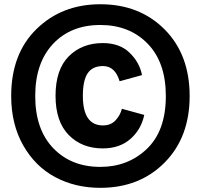

<svg xmlns="http://www.w3.org/2000/svg" viewBox="-20 -861 954 913"><path d="M244.1 -405.3Q244.1 -530.3 307.1 -593.3Q370.1 -656.2 468.8 -656.2Q548.8 -656.2 596.2 -610.4Q643.6 -564.5 655.3 -503.9L548.8 -474.6Q527.3 -546.9 469.7 -546.9Q419.9 -546.9 397 -512.7Q374 -478.5 374 -405.3Q374 -264.6 469.7 -264.6Q506.8 -264.6 529.3 -288.6Q551.8 -312.5 559.6 -343.8L666 -314.5Q651.4 -245.1 600.1 -200.2Q548.8 -155.3 468.8 -155.3Q369.1 -155.3 306.6 -219.2Q244.1 -283.2 244.1 -405.3ZM33.2 -404.3Q33.2 -605.5 153.8 -723.1Q274.4 -840.8 457 -840.8Q643.6 -840.8 762.7 -721.2Q881.8 -601.6 881.8 -404.3Q881.8 -208 762.7 -87.9Q643.6 32.2 457 32.2Q337.9 32.2 242.7 -18.6Q147.5 -69.3 90.3 -169.9Q33.2 -270.5 33.2 -404.3ZM147.5 -404.3Q147.5 -246.1 232.9 -156.7Q318.4 -67.4 457 -67.4Q588.9 -67.4 678.7 -153.3Q768.6 -239.3 768.6 -404.3Q768.6 -564.5 682.1 -653.3Q595.7 -742.2 457 -742.2Q316.4 -742.2 231.9 -651.9Q147.5 -561.5 147.5 -404.3Z"/></svg>

Font: Gothic A1 Black
Style: Regular
Weight: 900
Version: Version 2.50